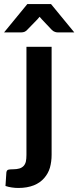

<svg xmlns="http://www.w3.org/2000/svg" viewBox="-65 -743 385 943"><path d="M64.9 -513.2H188.5V17.6Q188.5 50.3 180.2 80.6Q171.9 108.9 151.9 131.8Q131.8 154.8 101.6 167Q68.4 180.2 24.9 180.2Q8.8 180.2 -7.3 177.7Q-22 175.8 -38.1 170.4L-33.7 104Q-32.2 93.8 -25.4 90.8Q-19 88.4 -0.5 88.4Q17.1 88.4 30.3 84.5Q42 81.1 50.8 72.3Q58.6 64 62 50.8Q64.9 37.6 64.9 17.6ZM185.5 -723.1 299.8 -584H217.3Q210 -584 203.6 -586.9Q196.8 -588.9 189 -596.7L140.1 -648.4Q134.3 -654.3 129.4 -660.6Q122.6 -651.9 119.1 -648.4L68.8 -596.7Q62.5 -589.8 55.7 -586.9Q48.3 -584 40.5 -584H-44.9L69.3 -723.1Z"/></svg>

Font: Lato-SemiBold
Style: Bold
Weight: 500
Designer: Lukasz Dziedzic with Adam Twardoch and Botio Nikoltchev
Foundry: tyPoland Lukasz Dziedzic
Version: ""